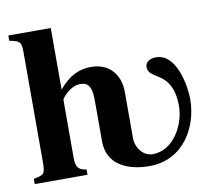

<svg xmlns="http://www.w3.org/2000/svg" viewBox="-77 -763 950 860"><g transform="rotate(-10 398.5 -333.0)"><path d="M484 -337C484 -416 436 -473 354 -473C301 -473 256 -454 207 -396V-676H14V-652C60 -643 68 -639 68 -591V-89C68 -33 60 -33 15 -24V0H255V-24C218 -29 207 -44 207 -85V-348C207 -352 214 -362 224 -372C246 -394 270 -406 294 -406C330 -406 345 -383 345 -324V-136C345 -31 435 10 536 10C688 10 767 -124 767 -255C767 -310 743 -465 648 -465C621 -465 599 -452 599 -429C599 -407 614 -396 638 -381C666 -364 712 -334 712 -233C712 -148 654 -40 559 -40C516 -40 484 -83 484 -126Z"/></g></svg>

Font: XITS Math
Style: Bold
Weight: 700
Designer: MicroPress Inc., with final additions and corrections provided by Coen Hoffman, Elsevier (retired)
Version: Version 1.302